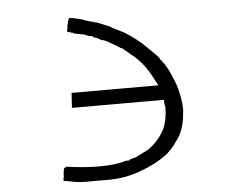

<svg xmlns="http://www.w3.org/2000/svg" viewBox="-53 -819 1127 902"><g transform="rotate(-5 510.0 -367.5)"><path d="M406.2 -656.2V-660.2H402.3H398.4Q390.6 -660.2 363.3 -671.9Q355.5 -671.9 349.6 -673.8Q343.8 -675.8 335.9 -675.8L320.3 -679.7Q316.4 -679.7 316.4 -683.6H312.5Q308.6 -683.6 306.6 -685.5Q304.7 -687.5 300.8 -687.5H296.9Q285.2 -687.5 293 -707V-710.9V-718.8L296.9 -730.5Q300.8 -753.9 308.6 -753.9Q316.4 -753.9 363.3 -742.2Q382.8 -734.4 396.5 -730.5Q410.2 -726.6 418 -726.6V-722.7H421.9H429.7L496.1 -695.3Q500 -691.4 500 -691.4L515.6 -683.6L554.7 -664.1Q613.3 -628.9 660.2 -582L695.3 -546.9Q714.8 -527.3 714.8 -519.5H718.8L722.7 -511.7Q734.4 -500 753.9 -460.9Q773.4 -418 781.2 -394.5Q800.8 -328.1 800.8 -281.2Q800.8 -273.4 798.8 -259.8Q796.9 -246.1 796.9 -238.3Q785.2 -168 753.9 -132.8Q742.2 -113.3 730.5 -101.6Q718.8 -89.8 707 -78.1Q652.3 -35.2 574.2 -7.8Q566.4 -3.9 558.6 -2Q550.8 0 539.1 3.9L523.4 7.8Q492.2 15.6 480.5 15.6Q457 19.5 429.7 19.5Q402.3 19.5 378.9 19.5Q347.7 19.5 312.5 19.5Q277.3 19.5 246.1 11.7Q238.3 11.7 234.4 9.8Q230.5 7.8 226.6 7.8H218.8Q207 7.8 214.8 -11.7Q214.8 -31.2 216.8 -39.1Q218.8 -46.9 218.8 -50.8Q226.6 -58.6 234.4 -58.6Q316.4 -46.9 382.8 -46.9Q464.8 -46.9 511.7 -62.5H515.6H519.5H527.3L531.2 -66.4Q539.1 -70.3 550.8 -72.3Q562.5 -74.2 574.2 -82Q589.8 -89.8 601.6 -95.7Q613.3 -101.6 621.1 -105.5Q648.4 -125 668 -148.4Q687.5 -171.9 699.2 -195.3Q718.8 -238.3 718.8 -300.8Q714.8 -308.6 714.8 -324.2V-332H500H281.2V-335.9L285.2 -398.4V-402.3H492.2H695.3L679.7 -429.7Q640.6 -511.7 578.1 -558.6Q570.3 -566.4 562.5 -572.3Q554.7 -578.1 550.8 -582Q543 -585.9 543 -589.8Q535.2 -589.8 519.5 -601.6Q519.5 -601.6 472.7 -628.9Q457 -636.7 449.2 -636.7L433.6 -644.5L429.7 -648.4L414.1 -652.3Z"/></g></svg>

Font: 和音 by 宁静之雨，公众号njzyshare
Style: Regular
Weight: 400
Designer: Steve Matteson
Foundry: Ascender Corporation
Version: Version 6.00;June 8, 2018;FontCreator 11.0.0.2388 32-bit